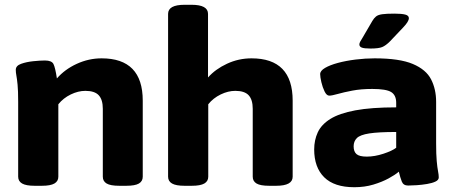

<svg xmlns="http://www.w3.org/2000/svg" viewBox="-20 -775 1903 803"><path d="M125 2Q89 2 72.5 -7.5Q56 -17 56 -36V-349Q56 -396 53.5 -421Q51 -446 48.5 -459Q46 -472 46 -483Q46 -500 68 -508Q90 -516 119 -519Q148 -522 168 -522Q196 -522 203.5 -507.5Q211 -493 218 -447Q251 -485 301 -508Q351 -531 405 -531Q577 -531 577 -354V-36Q577 -17 561 -7.5Q545 2 508 2H479Q442 2 426 -7.5Q410 -17 410 -36V-320Q410 -358 393 -376.5Q376 -395 337 -395Q307 -395 276 -380Q245 -365 224 -339V-36Q224 -17 207.5 -7.5Q191 2 155 2Z M752 2Q716 2 699.5 -7.5Q683 -17 683 -36V-717Q683 -755 752 -755H781Q850 -755 850 -717V-451Q881 -486 929.5 -508.5Q978 -531 1032 -531Q1204 -531 1204 -354V-36Q1204 2 1135 2H1106Q1069 2 1053 -7.5Q1037 -17 1037 -36V-320Q1037 -358 1020 -376.5Q1003 -395 964 -395Q934 -395 903 -380Q872 -365 851 -339V-36Q851 -17 834.5 -7.5Q818 2 782 2Z M1462 8Q1378 8 1336 -33.5Q1294 -75 1294 -150Q1294 -189 1309 -221.5Q1324 -254 1361.5 -277.5Q1399 -301 1466 -313.5Q1533 -326 1637 -326V-345Q1637 -377 1616 -390Q1595 -403 1537 -403Q1490 -403 1453.5 -396Q1417 -389 1392.5 -382Q1368 -375 1357 -375Q1346 -375 1337.5 -392.5Q1329 -410 1324 -431.5Q1319 -453 1319 -465Q1319 -479 1339.5 -491Q1360 -503 1393.5 -512Q1427 -521 1467.5 -526Q1508 -531 1547 -531Q1651 -531 1706.5 -507.5Q1762 -484 1783 -443Q1804 -402 1804 -349V-176Q1804 -129 1806.5 -101.5Q1809 -74 1812 -59Q1815 -44 1815 -33Q1815 -22 1801 -15.5Q1787 -9 1766 -5.5Q1745 -2 1723.5 -0.5Q1702 1 1687 1Q1667 1 1660.5 -15.5Q1654 -32 1648 -57Q1633 -44 1605.5 -29Q1578 -14 1541.5 -3Q1505 8 1462 8ZM1514 -120Q1547 -120 1583.5 -132Q1620 -144 1637 -157V-223Q1563 -223 1524.5 -217Q1486 -211 1472.5 -197.5Q1459 -184 1459 -163Q1459 -141 1471 -130.5Q1483 -120 1514 -120ZM1529 -572Q1503 -572 1493 -576Q1483 -580 1483 -589Q1483 -594 1486 -600Q1489 -606 1495 -615L1537 -687Q1544 -699 1552.5 -706Q1561 -713 1578.5 -715.5Q1596 -718 1630 -718Q1660 -718 1675 -714Q1690 -710 1690 -699Q1690 -685 1666 -660L1611 -602Q1593 -584 1578 -578Q1563 -572 1529 -572Z"/></svg>

Font: Asap Semi Expanded ExtraBold
Style: Regular
Weight: 800
Width: 6
Designer: Pablo Cosgaya
Foundry: Omnibus-Type
Version: Version 3.001; ttfautohint (v1.8.4.7-5d5b)